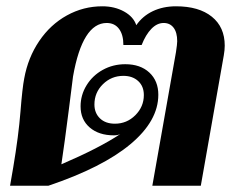

<svg xmlns="http://www.w3.org/2000/svg" viewBox="-20 -590 755 610"><path d="M22 -58Q39 -159 45 -235Q51 -311 57 -341Q69 -407 104.5 -459.5Q140 -512 192.5 -541Q245 -570 305 -570Q344 -570 374 -553.5Q404 -537 413 -510Q433 -539 465.5 -554.5Q498 -570 539 -570Q612 -570 653 -537Q694 -504 694 -445Q694 -431 691 -414L618 0H464L539 -424Q543 -450 543 -459Q543 -487 531.5 -502Q520 -517 500 -517Q479 -517 461 -498.5Q443 -480 430 -447H372Q372 -480 358 -498.5Q344 -517 319 -517Q242 -517 212 -347L199 -244Q185 -134 175 -68Q296 -120 362 -164Q354 -160 342 -160Q294 -160 265 -185Q236 -210 236 -252Q236 -288 255 -319Q274 -350 306.5 -368Q339 -386 378 -386Q426 -386 454.5 -359.5Q483 -333 483 -289Q483 -206 394.5 -132Q306 -58 134 0H12ZM437 -288Q437 -316 419 -332.5Q401 -349 372 -349Q334 -349 307 -322.5Q280 -296 280 -258Q280 -231 297.5 -214Q315 -197 345 -197Q383 -197 410 -224Q437 -251 437 -288Z"/></svg>

Font: Fahkwang
Style: Bold Italic
Weight: 700
Italic angle: -10°
Designer: Suppakit Chalermlarp | Katatrad Co.,Ltd.
Foundry: Cadson Demak Co.,Ltd.
Version: Version 1.000; ttfautohint (v1.6)